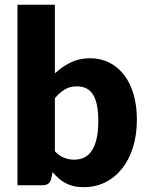

<svg xmlns="http://www.w3.org/2000/svg" viewBox="-20 -768 614 796"><path d="M207.5 -141Q225 -122 245.5 -114Q266 -106 287 -106Q309 -106 327.5 -114.2Q346 -122.5 359.2 -141.2Q372.5 -160 380 -190.8Q387.5 -221.5 387.5 -266.5Q387.5 -305.5 381.8 -332.8Q376 -360 364.8 -377.2Q353.5 -394.5 336.8 -402.2Q320 -410 298.5 -410Q270 -410 249 -397.5Q228 -385 207.5 -361ZM207.5 -463.5Q237.5 -492 273.2 -509.2Q309 -526.5 353 -526.5Q397 -526.5 433 -508.5Q469 -490.5 494.5 -457.2Q520 -424 533.8 -377Q547.5 -330 547.5 -272Q547.5 -209 531.5 -157.5Q515.5 -106 486.2 -69.2Q457 -32.5 416.5 -12.2Q376 8 327 8Q303.5 8 285 3.5Q266.5 -1 251 -9.2Q235.5 -17.5 222.8 -29Q210 -40.5 198 -54L192.5 -28Q188.5 -12 179.5 -6Q170.5 0 155.5 0H52.5V-748.5H207.5Z"/></svg>

Font: Lato 2
Style: Regular
Weight: 900
Designer: Lukasz Dziedzic with Adam Twardoch and Botio Nikoltchev
Foundry: tyPoland Lukasz Dziedzic
Version: Version 2.015; 2015-08-06; http://www.latofonts.com/